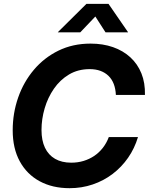

<svg xmlns="http://www.w3.org/2000/svg" viewBox="-20 -965 772 996"><path d="M340.8 11.2Q252 11.2 185.5 -24.9Q119.1 -61 82.5 -128.2Q45.9 -195.3 45.9 -289.1Q45.9 -377.9 74.2 -459Q102.5 -540 155.8 -603Q209 -666 283.4 -702.4Q357.9 -738.8 449.7 -738.8Q513.7 -738.8 566.2 -720.5Q618.7 -702.1 656.2 -667.7Q693.8 -633.3 713.6 -584.2Q733.4 -535.2 731.9 -472.7H581.1Q579.6 -504.4 570.1 -529.3Q560.5 -554.2 543 -571.3Q525.4 -588.4 501 -597.4Q476.6 -606.4 445.3 -606.4Q384.8 -606.4 338.1 -578.6Q291.5 -550.8 259.8 -504.9Q228 -459 211.7 -403.1Q195.3 -347.2 195.3 -290.5Q195.3 -236.8 213.1 -199Q231 -161.1 265.6 -141.1Q300.3 -121.1 349.6 -121.1Q383.3 -121.1 413.3 -130.1Q443.4 -139.2 468.8 -156.2Q494.1 -173.3 513.4 -198Q532.7 -222.7 544.4 -253.9H695.8Q678.2 -195.3 644.5 -146.7Q610.8 -98.1 564.2 -62.7Q517.6 -27.3 460.9 -8.1Q404.3 11.2 340.8 11.2ZM396.5 -797.4H280.3V-798.3L428.2 -944.8H543L644 -798.3V-797.4H527.3L474.6 -879.4Z"/></svg>

Font: Inter 28pt
Style: Bold Italic
Weight: 700
Italic angle: -9.3988°
Designer: Rasmus Andersson
Foundry: rsms
Version: Version 4.001;git-66647c0bb